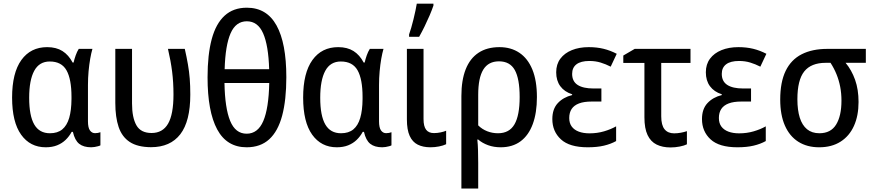

<svg xmlns="http://www.w3.org/2000/svg" viewBox="-20 -811 4867 1070"><path d="M258.3 -68.4Q300.8 -68.4 326.9 -89.8Q353 -111.3 365.5 -153.6Q377.9 -195.8 378.4 -258.8V-271Q378.4 -370.1 350.6 -419.2Q322.8 -468.3 257.3 -468.3Q198.7 -468.3 170.7 -416.3Q142.6 -364.3 142.6 -266.1Q142.6 -166 170.9 -117.2Q199.2 -68.4 258.3 -68.4ZM234.9 9.8Q147.9 9.8 97.7 -60.5Q47.4 -130.9 47.4 -267.1Q47.4 -404.8 99.1 -476.6Q150.9 -548.3 242.7 -548.3Q293.5 -548.3 327.9 -526.6Q362.3 -504.9 384.8 -462.4H390.1Q394.5 -481.9 401.9 -502.7Q409.2 -523.4 418.9 -538.6H495.1Q488.3 -515.6 482.7 -483.4Q477.1 -451.2 473.6 -413.6Q470.2 -376 470.2 -337.4V-134.8Q470.2 -99.6 481.2 -84.2Q492.2 -68.8 509.8 -68.8Q517.6 -68.8 525.9 -70.3Q534.2 -71.8 539.6 -74.2V-1Q535.6 1.5 526.6 3.9Q517.6 6.3 507.3 8.1Q497.1 9.8 488.3 9.8Q445.8 9.8 421.4 -9.5Q397 -28.8 386.2 -76.2H379.4Q365.7 -50.8 345.7 -31.5Q325.7 -12.2 298.3 -1.2Q271 9.8 234.9 9.8Z M821.3 9.3Q746.6 8.8 703.1 -19.8Q659.7 -48.3 641.1 -103.3Q622.6 -158.2 622.6 -237.8V-538.6H715.8V-234.4Q715.8 -155.8 740.2 -112.8Q764.6 -69.8 824.7 -69.8Q886.7 -69.8 916.7 -121.8Q946.8 -173.8 946.8 -284.2Q946.8 -352.1 939.2 -412.1Q931.6 -472.2 916 -538.6H1009.8Q1020.5 -491.7 1027.3 -452.1Q1034.2 -412.6 1037.4 -372.8Q1040.5 -333 1040.5 -283.7Q1040.5 -135.3 984.9 -63Q929.2 9.3 821.3 9.3Z M1575.7 -380.9Q1575.7 -253.9 1552.5 -166.7Q1529.3 -79.6 1480.5 -34.9Q1431.6 9.8 1354.5 9.8Q1244.1 9.8 1190.4 -89.8Q1136.7 -189.5 1136.7 -380.4Q1136.7 -506.3 1159.9 -592.8Q1183.1 -679.2 1231.7 -723.6Q1280.3 -768.1 1355.5 -768.1Q1466.3 -768.1 1521 -669.4Q1575.7 -570.8 1575.7 -380.9ZM1354.5 -65.9Q1417 -65.9 1447.3 -136.5Q1477.5 -207 1480.5 -348.6H1231Q1233.4 -208.5 1262.7 -137.2Q1292 -65.9 1354.5 -65.9ZM1355.5 -692.4Q1294.4 -692.4 1265.1 -625.5Q1235.8 -558.6 1231.9 -425.3H1480Q1476.1 -557.6 1446.5 -625Q1417 -692.4 1355.5 -692.4Z M1880.4 -68.4Q1922.9 -68.4 1949 -89.8Q1975.1 -111.3 1987.5 -153.6Q2000 -195.8 2000.5 -258.8V-271Q2000.5 -370.1 1972.7 -419.2Q1944.8 -468.3 1879.4 -468.3Q1820.8 -468.3 1792.7 -416.3Q1764.6 -364.3 1764.6 -266.1Q1764.6 -166 1793 -117.2Q1821.3 -68.4 1880.4 -68.4ZM1856.9 9.8Q1770 9.8 1719.7 -60.5Q1669.4 -130.9 1669.4 -267.1Q1669.4 -404.8 1721.2 -476.6Q1772.9 -548.3 1864.7 -548.3Q1915.5 -548.3 1950 -526.6Q1984.4 -504.9 2006.8 -462.4H2012.2Q2016.6 -481.9 2023.9 -502.7Q2031.2 -523.4 2041 -538.6H2117.2Q2110.4 -515.6 2104.7 -483.4Q2099.1 -451.2 2095.7 -413.6Q2092.3 -376 2092.3 -337.4V-134.8Q2092.3 -99.6 2103.3 -84.2Q2114.3 -68.8 2131.8 -68.8Q2139.6 -68.8 2147.9 -70.3Q2156.2 -71.8 2161.6 -74.2V-1Q2157.7 1.5 2148.7 3.9Q2139.6 6.3 2129.4 8.1Q2119.1 9.8 2110.4 9.8Q2067.9 9.8 2043.5 -9.5Q2019 -28.8 2008.3 -76.2H2001.5Q1987.8 -50.8 1967.8 -31.5Q1947.8 -12.2 1920.4 -1.2Q1893.1 9.8 1856.9 9.8Z M2340.3 -538.6V-147.5Q2340.3 -106.9 2354.7 -88.1Q2369.1 -69.3 2398.4 -69.3Q2416.5 -69.3 2435.3 -73.2Q2454.1 -77.1 2466.3 -82.5V-7.3Q2450.2 0.5 2426.8 5.1Q2403.3 9.8 2378.4 9.8Q2337.4 9.8 2308.1 -4.9Q2278.8 -19.5 2263.2 -53.5Q2247.6 -87.4 2247.6 -146V-538.6ZM2259.8 -606V-619.1Q2265.1 -633.8 2271.7 -656.2Q2278.3 -678.7 2284.4 -703.9Q2290.5 -729 2295.4 -752Q2300.3 -774.9 2302.7 -790.5H2395.5V-779.8Q2387.2 -755.4 2374.3 -725.1Q2361.3 -694.8 2346.2 -663.8Q2331.1 -632.8 2315.9 -606Z M2972.2 -270Q2972.2 -182.1 2949 -119.4Q2925.8 -56.6 2880.9 -23.4Q2835.9 9.8 2770 9.8Q2732.4 9.8 2700.4 -1.7Q2668.5 -13.2 2645 -33.2H2640.1Q2643.1 -5.9 2644 28.3Q2645 62.5 2645 97.2V239.7H2551.3V-275.9Q2551.3 -363.8 2575.2 -424.6Q2599.1 -485.4 2646.5 -516.8Q2693.8 -548.3 2763.7 -548.3Q2827.6 -548.3 2874.5 -516.8Q2921.4 -485.4 2946.8 -423.6Q2972.2 -361.8 2972.2 -270ZM2760.7 -469.2Q2701.7 -469.2 2673.3 -423.1Q2645 -377 2645 -282.7V-112.3Q2666.5 -90.8 2695.1 -79.6Q2723.6 -68.4 2755.4 -68.4Q2818.4 -68.4 2847.2 -118.2Q2876 -168 2876 -270Q2876 -372.1 2848.9 -420.7Q2821.8 -469.2 2760.7 -469.2Z M3331.5 -317.9V-245.1H3277.3Q3234.4 -245.1 3206.8 -234.6Q3179.2 -224.1 3165.8 -203.9Q3152.3 -183.6 3152.3 -153.3Q3152.3 -124.5 3166.3 -105.7Q3180.2 -86.9 3205.6 -77.4Q3231 -67.9 3265.1 -67.9Q3308.1 -67.9 3346.2 -79.1Q3384.3 -90.3 3413.6 -106.9V-24.9Q3383.8 -8.3 3345.7 0.7Q3307.6 9.8 3255.4 9.8Q3153.8 9.8 3106 -34.4Q3058.1 -78.6 3058.1 -147.5Q3058.1 -203.6 3088.6 -236.3Q3119.1 -269 3168.5 -281.2V-285.6Q3125.5 -299.3 3102.5 -330.6Q3079.6 -361.8 3079.6 -408.2Q3079.6 -452.6 3102.8 -483.9Q3126 -515.1 3167 -531.7Q3208 -548.3 3261.2 -548.3Q3305.7 -548.3 3343.5 -539.1Q3381.3 -529.8 3417 -511.2L3383.3 -439.5Q3356 -453.6 3327.1 -462.4Q3298.3 -471.2 3264.6 -471.2Q3216.8 -471.2 3192.6 -452.6Q3168.5 -434.1 3168.5 -399.4Q3168.5 -357.4 3199.2 -337.6Q3230 -317.9 3287.1 -317.9Z M3828.1 -538.6V-460.4H3665V-163.1Q3665 -113.3 3683.6 -90.6Q3702.1 -67.9 3736.8 -67.9Q3754.9 -67.9 3773.7 -71.3Q3792.5 -74.7 3808.1 -80.1V-6.8Q3793.9 0.5 3768.3 5.6Q3742.7 10.7 3716.8 10.7Q3671.9 10.7 3639.2 -5.4Q3606.4 -21.5 3588.9 -58.3Q3571.3 -95.2 3571.3 -157.2V-460.4H3453.6V-501.5L3517.1 -538.6Z M4165.5 -317.9V-245.1H4111.3Q4068.4 -245.1 4040.8 -234.6Q4013.2 -224.1 3999.8 -203.9Q3986.3 -183.6 3986.3 -153.3Q3986.3 -124.5 4000.2 -105.7Q4014.2 -86.9 4039.6 -77.4Q4064.9 -67.9 4099.1 -67.9Q4142.1 -67.9 4180.2 -79.1Q4218.3 -90.3 4247.6 -106.9V-24.9Q4217.8 -8.3 4179.7 0.7Q4141.6 9.8 4089.4 9.8Q3987.8 9.8 3939.9 -34.4Q3892.1 -78.6 3892.1 -147.5Q3892.1 -203.6 3922.6 -236.3Q3953.1 -269 4002.4 -281.2V-285.6Q3959.5 -299.3 3936.5 -330.6Q3913.6 -361.8 3913.6 -408.2Q3913.6 -452.6 3936.8 -483.9Q3960 -515.1 4001 -531.7Q4042 -548.3 4095.2 -548.3Q4139.6 -548.3 4177.5 -539.1Q4215.3 -529.8 4251 -511.2L4217.3 -439.5Q4189.9 -453.6 4161.1 -462.4Q4132.3 -471.2 4098.6 -471.2Q4050.8 -471.2 4026.6 -452.6Q4002.4 -434.1 4002.4 -399.4Q4002.4 -357.4 4033.2 -337.6Q4064 -317.9 4121.1 -317.9Z M4764.6 -242.7Q4764.6 -166 4739 -109.4Q4713.4 -52.7 4664.3 -21.5Q4615.2 9.8 4544.9 9.8Q4477.5 9.8 4428.7 -21.2Q4379.9 -52.2 4354 -111.6Q4328.1 -170.9 4328.1 -256.3Q4328.1 -353.5 4358.4 -416Q4388.7 -478.5 4447.5 -508.5Q4506.3 -538.6 4590.8 -538.6H4805.2V-460.9H4692.4Q4726.1 -420.4 4745.4 -366.2Q4764.6 -312 4764.6 -242.7ZM4423.8 -257.8Q4423.8 -197.8 4437 -155.5Q4450.2 -113.3 4477.5 -90.8Q4504.9 -68.4 4546.4 -68.4Q4609.9 -68.4 4639.6 -116.7Q4669.4 -165 4669.4 -250Q4669.4 -290.5 4662.4 -327.1Q4655.3 -363.8 4641.8 -397Q4628.4 -430.2 4608.4 -460.9H4581.5Q4500.5 -460.9 4462.2 -413.1Q4423.8 -365.2 4423.8 -257.8Z"/></svg>

Font: Open Sans SemiCondensed Medium
Style: Regular
Weight: 500
Width: 4
Designer: Monotype Design Team
Foundry: Monotype Imaging Inc.
Version: Version 3.000